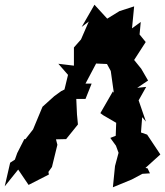

<svg xmlns="http://www.w3.org/2000/svg" viewBox="-30 -756 699 813"><path d="M410 -509 449 -437 437 -470 452 -363 448 -369 395 -277 407 -268 462 -236 460 -181 437 -172 461 -139 472 -109 457 -53 448 37 528 4 573 -20 605 -22 595 -43 586 -45 649 -102 593 -186 567 -195 572 -260 588 -241 557 -331 589 -388 551 -384 597 -415 568 -465 538 -502 587 -578 561 -610 566 -663 529 -636 538 -729 476 -709 424 -677 370 -736 316 -642 346 -665 313 -589 283 -555V-478L217 -486L258 -439L243 -377L229 -370L200 -349L150 -304L110 -208L78 -167H73L43 -108L33 -80L13 -67L-10 33L47 -38L91 27L177 -17L175 -28L190 -49L213 -143L207 -166L250 -167L300 -229L296 -271L293 -337H332L358 -402H332L377 -487L445 -484Z"/></svg>

Font: Asimov Aggro
Style: It
Weight: 500
Designer: Google
Version: Version 2.000980; 2014